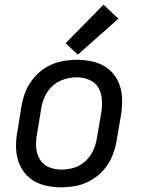

<svg xmlns="http://www.w3.org/2000/svg" viewBox="-20 -794 616 822"><path d="M241 8Q274 8 307 1.5Q340 -5 371 -23Q402 -41 425 -68Q448 -95 461 -127Q474 -159 479 -191L498 -301Q504 -338 502.5 -375Q501 -412 486.5 -444Q472 -476 445 -498Q418 -520 382.5 -529Q347 -538 310 -538Q278 -538 244.5 -531.5Q211 -525 180.5 -507.5Q150 -490 126.5 -462.5Q103 -435 90 -403.5Q77 -372 72 -339L54 -229Q47 -192 49 -155Q51 -118 65.5 -86Q80 -54 107 -32Q134 -10 169 -1Q204 8 241 8ZM243 -68Q215 -68 190 -78Q165 -88 151 -111Q137 -134 135 -161.5Q133 -189 138 -217L156 -327Q160 -354 171.5 -380Q183 -406 205 -426Q227 -446 254.5 -454.5Q282 -463 309 -463Q336 -463 361.5 -452.5Q387 -442 400.5 -419.5Q414 -397 416 -369.5Q418 -342 414 -314L395 -204Q391 -177 379.5 -151Q368 -125 346 -104.5Q324 -84 297 -76Q270 -68 243 -68ZM313 -560 487 -714 423 -774 261 -609Z"/></svg>

Font: Iosevka Sparkle
Style: Italic
Weight: 400
Italic angle: -9°
Designer: Belleve Invis
Foundry: Belleve Invis
Version: Version 4.5.0; ttfautohint (v1.8.3)